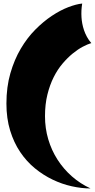

<svg xmlns="http://www.w3.org/2000/svg" viewBox="-20 -912 533 1079"><path d="M441.9 -892.1Q435.5 -853.5 438 -814.5Q439 -797.9 442.4 -779.5Q445.8 -761.2 452.1 -742.4Q458.5 -723.6 468.5 -705.1Q478.5 -686.5 493.2 -669.9Q472.2 -663.6 444.8 -649.2Q417.5 -634.8 388.7 -611.3Q359.9 -587.9 331.8 -554.9Q303.7 -522 281.7 -478.3Q259.8 -434.6 246.3 -380.1Q232.9 -325.7 232.9 -258.8Q232.9 -190.9 251.2 -129.2Q269.5 -67.4 303.2 -14.9Q336.9 37.6 384 79.1Q431.2 120.6 488.8 147Q438 147 383.1 134.8Q328.1 122.6 275.6 97.4Q223.1 72.3 176 33.7Q128.9 -4.9 93.3 -57.9Q57.6 -110.8 36.9 -178.7Q16.1 -246.6 16.1 -330.1Q16.1 -423.3 38.3 -500.2Q60.5 -577.1 96.7 -638.4Q132.8 -699.7 178.5 -745.6Q224.1 -791.5 271.5 -823Q318.8 -854.5 363.5 -871.6Q408.2 -888.7 441.9 -892.1Z"/></svg>

Font: Shojumaru
Style: Regular
Weight: 400
Version: Version 1.001